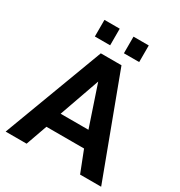

<svg xmlns="http://www.w3.org/2000/svg" viewBox="-209 -1058 1126 1202"><g transform="rotate(30 354.5 -457.5)"><path d="M515.1 -794.9H404.8V-915H515.1ZM305.2 -794.9H194.8V-915H305.2ZM699.2 0H546.9L486.8 -153.8H214.8L160.2 0H8.8L279.8 -722.2H429.2ZM452.1 -269 354 -561 251 -269Z"/></g></svg>

Font: Perun
Style: Bold
Weight: 700
Foundry: Copyright (c) Stefan Peev, Context Ltd, 2016
Version: Version 1.0000